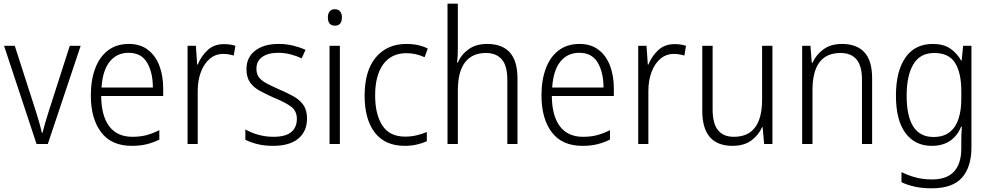

<svg xmlns="http://www.w3.org/2000/svg" viewBox="-20 -780 5362 1040"><path d="M178 0 2 -532H60L173 -181Q183 -150 192 -118.5Q201 -87 207 -60H210Q216 -84 225 -115Q234 -146 244 -177L358 -532H417L239 0Z M678 -542Q740 -542 781.5 -510Q823 -478 843.5 -423.5Q864 -369 864 -300V-260H528Q529 -152 572 -95.5Q615 -39 697 -39Q738 -39 771.5 -47.5Q805 -56 843 -75V-24Q809 -7 773.5 1.5Q738 10 694 10Q583 10 527.5 -64Q472 -138 472 -263Q472 -346 495.5 -409Q519 -472 565 -507Q611 -542 678 -542ZM677 -494Q613 -494 574.5 -446.5Q536 -399 530 -306H808Q808 -388 776.5 -441Q745 -494 677 -494Z M1193 -541Q1227 -541 1255 -532L1246 -479Q1233 -483 1219 -485.5Q1205 -488 1190 -488Q1147 -488 1116 -461.5Q1085 -435 1068 -389.5Q1051 -344 1051 -287V0H996V-532H1041L1048 -430H1051Q1069 -475 1104 -508Q1139 -541 1193 -541Z M1643 -138Q1643 -68 1595.5 -29Q1548 10 1460 10Q1412 10 1374 0.5Q1336 -9 1309 -23V-79Q1340 -61 1379.5 -50Q1419 -39 1461 -39Q1527 -39 1557.5 -64.5Q1588 -90 1588 -136Q1588 -179 1556.5 -202.5Q1525 -226 1463 -251Q1420 -270 1386.5 -288.5Q1353 -307 1334 -334.5Q1315 -362 1315 -406Q1315 -469 1362 -505.5Q1409 -542 1489 -542Q1531 -542 1567.5 -533Q1604 -524 1635 -510L1614 -464Q1587 -477 1554 -485.5Q1521 -494 1487 -494Q1432 -494 1400.5 -471.5Q1369 -449 1369 -408Q1369 -378 1383.5 -360Q1398 -342 1425.5 -327.5Q1453 -313 1494 -295Q1536 -277 1570 -258Q1604 -239 1623.5 -211Q1643 -183 1643 -138Z M1794 -730Q1813 -730 1822.5 -718Q1832 -706 1832 -686Q1832 -641 1794 -641Q1756 -641 1756 -686Q1756 -706 1765.5 -718Q1775 -730 1794 -730ZM1821 -532V0H1765V-532Z M2172 10Q2066 10 2010.5 -61.5Q1955 -133 1955 -262Q1955 -397 2016 -469.5Q2077 -542 2181 -542Q2215 -542 2244.5 -535.5Q2274 -529 2297 -517L2280 -470Q2232 -492 2182 -492Q2100 -492 2056 -432Q2012 -372 2012 -263Q2012 -161 2051 -100.5Q2090 -40 2174 -40Q2207 -40 2236.5 -47Q2266 -54 2292 -65V-15Q2268 -4 2237.5 3Q2207 10 2172 10Z M2460 -517Q2460 -496 2459 -478Q2458 -460 2456 -441H2460Q2478 -484 2518 -513Q2558 -542 2619 -542Q2700 -542 2741.5 -496Q2783 -450 2783 -354V0H2728V-348Q2728 -424 2698 -458.5Q2668 -493 2612 -493Q2538 -493 2499 -442.5Q2460 -392 2460 -289V0H2404V-760H2460Z M3119 -542Q3181 -542 3222.5 -510Q3264 -478 3284.5 -423.5Q3305 -369 3305 -300V-260H2969Q2970 -152 3013 -95.5Q3056 -39 3138 -39Q3179 -39 3212.5 -47.5Q3246 -56 3284 -75V-24Q3250 -7 3214.5 1.5Q3179 10 3135 10Q3024 10 2968.5 -64Q2913 -138 2913 -263Q2913 -346 2936.5 -409Q2960 -472 3006 -507Q3052 -542 3119 -542ZM3118 -494Q3054 -494 3015.5 -446.5Q2977 -399 2971 -306H3249Q3249 -388 3217.5 -441Q3186 -494 3118 -494Z M3634 -541Q3668 -541 3696 -532L3687 -479Q3674 -483 3660 -485.5Q3646 -488 3631 -488Q3588 -488 3557 -461.5Q3526 -435 3509 -389.5Q3492 -344 3492 -287V0H3437V-532H3482L3489 -430H3492Q3510 -475 3545 -508Q3580 -541 3634 -541Z M4164 -532V0H4119L4111 -91H4108Q4089 -48 4049.5 -19Q4010 10 3948 10Q3784 10 3784 -180V-532H3840V-187Q3840 -111 3869 -75Q3898 -39 3955 -39Q4108 -39 4108 -241V-532Z M4541 -542Q4620 -542 4662 -497Q4704 -452 4704 -356V0H4649V-349Q4649 -423 4619.5 -458Q4590 -493 4533 -493Q4381 -493 4381 -292V0H4325V-532H4370L4377 -440H4381Q4400 -483 4440 -512.5Q4480 -542 4541 -542Z M5033 -542Q5090 -542 5126.5 -517.5Q5163 -493 5186 -452H5189L5197 -532H5242V18Q5242 124 5191 182Q5140 240 5027 240Q4977 240 4937 231.5Q4897 223 4863 207V152Q4898 170 4939.5 181Q4981 192 5028 192Q5109 192 5148 149Q5187 106 5187 24V-8Q5187 -28 5187.5 -49.5Q5188 -71 5190 -94H5186Q5166 -44 5126 -17Q5086 10 5027 10Q4936 10 4884.5 -59.5Q4833 -129 4833 -262Q4833 -393 4884 -467.5Q4935 -542 5033 -542ZM5040 -493Q4964 -493 4927.5 -432Q4891 -371 4891 -262Q4891 -38 5036 -38Q5092 -38 5125 -65Q5158 -92 5172.5 -138Q5187 -184 5187 -241V-287Q5187 -385 5153.5 -439Q5120 -493 5040 -493Z"/></svg>

Font: Noto Sans Arabic UI SmCn Lt
Style: Regular
Weight: 300
Width: 4
Designer: Monotype Design Team, Nadine Chahine and Nizar Qandah
Foundry: Monotype Imaging Inc.
Version: Version 2.010; ttfautohint (v1.8.4.7-5d5b)